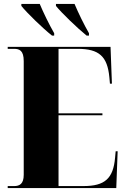

<svg xmlns="http://www.w3.org/2000/svg" viewBox="-20 -951 637 971"><path d="M243 -771H254V-783C228 -828 200 -886 181 -931H88V-921C116 -886 196 -808 243 -771ZM418 -771H430V-783C404 -828 376 -886 357 -931H263V-921C291 -886 372 -808 418 -771ZM19 0H568L575 -186H565L562 -154C553 -48 510 -10 402 -10H276V-368H498V-378H276V-704H373C481 -704 523 -666 533 -561L536 -528H546L539 -714H19V-704H51C78 -704 100 -696 100 -642V-67C100 -21 79 -10 52 -10H19Z"/></svg>

Font: Noto Serif Display Condensed Black
Style: Regular
Weight: 900
Width: 3
Designer: Monotype Design Team
Foundry: Monotype Imaging Inc.
Version: Version 2.009